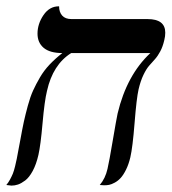

<svg xmlns="http://www.w3.org/2000/svg" viewBox="-35 -580 540 604"><path d="M400.9 -298.8Q394.5 -270.5 388.4 -193.4Q382.3 -116.2 375 -85Q369.6 -62.5 361.3 -45.9Q353 -29.3 344.7 -20.3Q336.4 -11.2 326.2 -5.6Q315.9 0 308.3 1.5Q300.8 2.9 293 2.9L278.8 2Q296.4 -18.6 303.2 -48.8Q308.6 -71.8 319.8 -138.4Q331.1 -205.1 335 -223.1Q363.8 -343.8 438 -413.1H189Q131.3 -377 112.8 -293.9Q105 -262.2 98.9 -192.6Q92.8 -123 85.9 -92.8Q79.1 -63 67.9 -42.2Q56.6 -21.5 44.2 -12.2Q31.7 -2.9 21.5 0.5Q11.2 3.9 1 3.9L-15.1 2Q-8.8 -5.4 -3.4 -15.4Q2 -25.4 5.4 -33.7Q8.8 -42 12.5 -57.1Q16.1 -72.3 17.8 -80.8Q19.5 -89.4 23.2 -109.6Q26.9 -129.9 28.8 -139.2Q35.2 -174.8 40 -197Q44.9 -219.2 52.5 -247.3Q60.1 -275.4 69.1 -295.2Q78.1 -314.9 90.8 -336.7Q103.5 -358.4 121.1 -377Q138.7 -395.5 161.1 -413.1Q122.1 -413.1 102.5 -429.4Q83 -445.8 83 -474.1Q83 -504.9 101.8 -532.5Q120.6 -560.1 149.9 -560.1H150.9Q150.9 -542 160.6 -531Q170.4 -520 189.9 -520H429.2Q484.9 -520 484.9 -477.1Q484.9 -465.8 481.9 -454.1Q477.1 -433.1 469.2 -418.5Q461.4 -403.8 452.6 -394Q443.8 -384.3 434.6 -373.8Q425.3 -363.3 416.3 -344.5Q407.2 -325.7 400.9 -298.8Z"/></svg>

Font: Common Serif News
Style: Italic
Weight: 450
Italic angle: -12°
Designer: Philipp H. Poll, Khaled Hosny
Foundry: Stefan Peev, Context Ltd.
Version: Version 1.026